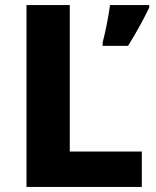

<svg xmlns="http://www.w3.org/2000/svg" viewBox="-20 -734 613 754"><path d="M84 0V-714H254V-139H537V0ZM566 -704Q549 -669 529 -632.5Q509 -596 483 -554H383V-567Q391 -597 399.5 -639.5Q408 -682 412 -714H566Z"/></svg>

Font: Noto Sans Sinhala UI ExtraBold
Style: Regular
Weight: 800
Designer: Jelle Bosma - Monotype Design Team
Foundry: Monotype Imaging Inc.
Version: Version 2.006; ttfautohint (v1.8.4.7-5d5b)